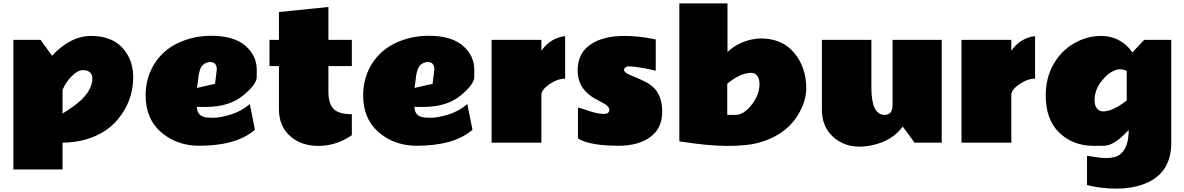

<svg xmlns="http://www.w3.org/2000/svg" viewBox="-20 -842 6986 1133"><path d="M766.1 -384.8Q765.6 -245.1 673.8 -135.7Q605.5 -54.2 487.8 -19.5Q426.8 -1.5 349.1 0V158.2H59.1V-606.9H219.2L287.1 -513.2Q396.5 -629.9 517.1 -629.9Q637.7 -629.9 701.9 -560.5Q766.1 -491.2 766.1 -384.8ZM495.1 -424.3Q484.9 -428.2 469.7 -428.2Q439 -428.2 403.6 -392.8Q368.2 -357.4 349.1 -312V-171.9Q357.4 -177.7 373.8 -187.7Q390.1 -197.8 409.7 -211.9Q524.9 -293.9 524.9 -378.9Q524.9 -413.1 495.1 -424.3Z M1193.4 -210.9Q1193.4 -210.9 1166.5 -210.9Q1153.8 -210.9 1142.1 -211.9Q1142.1 -153.8 1204.1 -148.4Q1221.2 -147 1237.3 -147Q1278.8 -147 1341.6 -166Q1404.3 -185.1 1454.1 -228L1484.4 -76.2Q1375.5 18.1 1155.3 18.1Q1028.8 18.1 938 -55.7Q839.4 -136.2 839.4 -278.8Q839.4 -386.2 895 -471.7Q946.8 -549.8 1035.2 -590.3Q1123.5 -630.9 1226.1 -630.9Q1358.9 -630.9 1427 -572.8Q1495.1 -514.6 1495.1 -429.7Q1495.1 -429.7 1494.9 -386.7Q1494.6 -343.8 1413.1 -277.3Q1331.5 -210.9 1193.4 -210.9ZM1259.3 -433.1Q1259.3 -476.1 1219.2 -476.1Q1173.3 -471.7 1159.7 -428.7Q1152.8 -408.2 1150.1 -381.1Q1147.5 -354 1142.1 -323.2L1249 -347.2L1258.3 -421.9Z M2056.2 -43.9Q1963.4 19 1859.6 19Q1755.9 19 1690.9 -39.8Q1626 -98.6 1626 -198.2V-452.1H1570.3V-606.9H1626V-771L1918 -800.8V-606.9H2056.2V-452.1H1918V-298.8Q1918 -230 1949 -199Q1980 -168 2056.2 -168Z M2477.1 -210.9Q2477.1 -210.9 2450.2 -210.9Q2437.5 -210.9 2425.8 -211.9Q2425.8 -153.8 2487.8 -148.4Q2504.9 -147 2521 -147Q2562.5 -147 2625.2 -166Q2688 -185.1 2737.8 -228L2768.1 -76.2Q2659.2 18.1 2439 18.1Q2312.5 18.1 2221.7 -55.7Q2123 -136.2 2123 -278.8Q2123 -386.2 2178.7 -471.7Q2230.5 -549.8 2318.8 -590.3Q2407.2 -630.9 2509.8 -630.9Q2642.6 -630.9 2710.7 -572.8Q2778.8 -514.6 2778.8 -429.7Q2778.8 -429.7 2778.6 -386.7Q2778.3 -343.8 2696.8 -277.3Q2615.2 -210.9 2477.1 -210.9ZM2543 -433.1Q2543 -476.1 2502.9 -476.1Q2457 -471.7 2443.4 -428.7Q2436.5 -408.2 2433.8 -381.1Q2431.2 -354 2425.8 -323.2L2532.7 -347.2L2542 -421.9Z M3314.9 -377.9Q3270 -377.9 3222.7 -345.2Q3175.3 -312.5 3174.8 -283.2V0H2880.9V-606.9H3174.8V-542Q3199.7 -579.6 3236.6 -602.1Q3273.4 -624.5 3314.9 -628.9Z M3849.6 -424.8Q3741.2 -450.2 3691.9 -450.2Q3677.7 -450.2 3670.2 -443.8Q3662.6 -437.5 3662.6 -429.7Q3662.6 -413.6 3702.9 -397.2Q3743.2 -380.9 3776.9 -365.2Q3810.5 -349.6 3835 -327.1Q3887.7 -278.3 3887.7 -181.9Q3887.7 -85.4 3817.9 -33.7Q3748 18.1 3628.9 18.1Q3509.8 18.1 3438.5 -3.9Q3407.2 -13.2 3390.6 -25.9V-207Q3397.5 -206.5 3414.6 -200.7Q3431.6 -194.8 3471.2 -182.4Q3510.7 -169.9 3543.2 -169.9Q3575.7 -169.9 3575.7 -193.8Q3575.7 -212.4 3546.4 -230Q3533.2 -237.8 3516.6 -246.1Q3447.8 -279.8 3418.2 -324Q3388.7 -368.2 3388.7 -427.7Q3388.7 -533.7 3474.6 -585.9Q3546.9 -629.9 3663.6 -629.9Q3745.1 -629.9 3827.1 -613.8Q3844.7 -610.4 3849.6 -608.9Z M4452.1 1.5Q4386.7 19 4272.9 19Q4159.2 19 3988.8 -7.8V-821.8H4272.9V-535.2Q4335.9 -594.7 4425.8 -610.8Q4450.2 -615.2 4468.8 -615.2Q4596.2 -615.2 4667 -529.8Q4737.8 -444.3 4737.8 -320.8Q4737.8 -254.9 4700.2 -183.6Q4627 -44.9 4452.1 1.5ZM4413.6 -412.1Q4349.6 -412.1 4271.5 -348.1V-164.1H4319.8Q4368.7 -164.1 4415.3 -223.4Q4461.9 -282.7 4461.9 -345.2Q4461.9 -389.6 4436 -406.2Q4426.8 -412.1 4413.6 -412.1Z M5122.1 -324.2Q5122.1 -164.1 5199.7 -164.1Q5238.8 -164.1 5245.1 -202.1Q5247.1 -213.9 5247.1 -228V-606.9H5537.1V0H5377L5307.1 -95.2Q5245.1 -10.7 5127.9 14.6Q5087.9 23.4 5052.2 23.4Q4960 23.4 4896.5 -34.2Q4830.1 -94.2 4830.1 -192.9V-606.9H5122.1Z M6087.9 -377.9Q6043 -377.9 5995.6 -345.2Q5948.2 -312.5 5947.8 -283.2V0H5653.8V-606.9H5947.8V-542Q5972.7 -579.6 6009.5 -602.1Q6046.4 -624.5 6087.9 -628.9Z M6394.5 250V77.1Q6419.4 80.1 6449 85.4Q6478.5 90.8 6506.3 90.8Q6534.2 90.8 6557.9 84.5Q6581.5 78.1 6600.1 59.6Q6640.1 19.5 6640.6 -75.2Q6555.2 18.1 6494.4 18.3Q6433.6 18.6 6433.1 18.6Q6312 18.6 6231.4 -58.6Q6150.9 -135.7 6150.9 -278.8Q6150.9 -381.3 6195.8 -461.2Q6240.7 -541 6316.7 -585.4Q6392.6 -629.9 6478.3 -629.9Q6564 -629.9 6626.5 -573.7Q6647 -555.7 6661.6 -532.2L6731.9 -606.9H6891.6V0Q6891.6 0.5 6891.6 1Q6891.6 188 6722.2 247.1Q6653.8 271 6565.7 271Q6477.5 271 6394.5 250ZM6628.9 -422.9Q6611.3 -433.1 6592 -433.1Q6572.8 -433.1 6554.7 -425.3Q6517.6 -409.2 6488.3 -373Q6439 -315.9 6439 -252Q6439 -209 6464.4 -191.4Q6475.1 -184.6 6491.2 -184.6Q6507.8 -184.6 6530.8 -191.9Q6573.7 -206.1 6628.9 -249Z"/></svg>

Font: Fz Rammetto One
Style: Regular
Weight: 400
Designer: Vernon Adams
Foundry: Vernon Adams
Version: Vit hóa bi c Thuy @ FontZin.Com